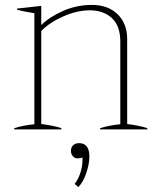

<svg xmlns="http://www.w3.org/2000/svg" viewBox="-20 -527 640 782"><path d="M580 -5V0H388V-5Q421 -16 470 -21V-357Q470 -422 435.5 -453.5Q401 -485 346 -485Q295 -485 239.5 -461Q184 -437 148 -401V-22Q201 -15 230 -5V0H38V-5Q71 -16 120 -21V-473Q70 -481 49 -488V-492L148 -503V-425Q183 -459 238 -483Q293 -507 354 -507Q420 -507 459 -469Q498 -431 498 -368V-22Q551 -15 580 -5ZM344 111Q344 140 331.5 177.5Q319 215 299 235L284 222Q299 203 307.5 176.5Q316 150 316 124V114Q310 118 295 118Q284 118 276.5 109Q269 100 269 88Q269 72 278.5 64Q288 56 302 56Q344 56 344 111Z"/></svg>

Font: Trirong Thin
Style: Regular
Weight: 250
Designer: Katatrad Team
Foundry: CadsonDemak
Version: Version 1.001